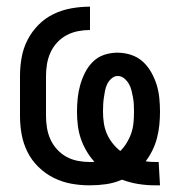

<svg xmlns="http://www.w3.org/2000/svg" viewBox="-20 -548 540 576"><path d="M445 8Q420 8 395 4Q370 0 346 -9Q323 1 298.5 4.5Q274 8 249 8Q221 8 193.5 3Q166 -2 141 -14.5Q116 -27 95.5 -47Q75 -67 62.5 -92Q50 -117 45 -144.5Q40 -172 40 -200V-320Q40 -348 45 -376Q50 -404 63 -429Q76 -454 96 -474Q116 -494 141 -506Q166 -518 194 -523Q222 -528 250 -528V-458Q232 -458 214 -454.5Q196 -451 180 -442.5Q164 -434 151.5 -420.5Q139 -407 131.5 -390.5Q124 -374 121 -356Q118 -338 118 -320V-200Q118 -182 121 -164Q124 -146 131.5 -129.5Q139 -113 151.5 -99.5Q164 -86 179.5 -77.5Q195 -69 213 -65.5Q231 -62 249 -62Q253 -62 256.5 -62Q260 -62 263 -63Q250 -77 239.5 -95Q229 -113 222.5 -132Q216 -151 213.5 -171.5Q211 -192 211 -212Q211 -233 213 -253Q215 -273 220.5 -292.5Q226 -312 235 -330Q244 -348 258.5 -362.5Q273 -377 292.5 -383.5Q312 -390 332 -390Q353 -390 373 -383.5Q393 -377 408 -363.5Q423 -350 433.5 -331.5Q444 -313 450 -293.5Q456 -274 458 -253.5Q460 -233 460 -213Q460 -193 458 -173Q456 -153 451 -134Q446 -115 437.5 -97.5Q429 -80 417 -64Q424 -63 431.5 -62.5Q439 -62 446 -62Q449 -62 451 -62Q453 -62 456 -62L460 8Q456 8 452.5 8Q449 8 445 8ZM341 -95Q352 -106 360.5 -120Q369 -134 374 -149Q379 -164 380.5 -180Q382 -196 382 -212Q382 -223 381.5 -234Q381 -245 379 -255.5Q377 -266 374.5 -276.5Q372 -287 366.5 -296.5Q361 -306 352.5 -313Q344 -320 333 -320Q323 -320 314.5 -312.5Q306 -305 301.5 -295.5Q297 -286 295 -275.5Q293 -265 291.5 -254.5Q290 -244 289.5 -233.5Q289 -223 289 -213Q289 -196 291.5 -179Q294 -162 300.5 -147Q307 -132 317.5 -118.5Q328 -105 341 -95Z"/></svg>

Font: Iosevka SS04
Style: Regular
Weight: 400
Monospace: yes
Designer: Belleve Invis
Foundry: Belleve Invis
Version: Version 19.0.0; ttfautohint (v1.8.4)